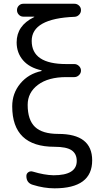

<svg xmlns="http://www.w3.org/2000/svg" viewBox="-20 -770 540 1020"><path d="M269.5 9.8Q44.9 9.8 44.9 -205.1Q44.9 -274.4 87.9 -326.2Q130.9 -377.9 200.2 -392.6Q201.2 -392.6 201.2 -394.5Q201.2 -395.5 200.2 -396.5Q136.7 -410.2 102.5 -449.7Q68.4 -489.3 68.4 -544.9Q68.4 -633.8 160.2 -678.7Q162.1 -678.7 162.1 -680.7Q162.1 -681.6 161.1 -681.6H103.5Q89.8 -681.6 80.1 -691.9Q70.3 -702.1 70.3 -716.3Q70.3 -730.5 80.1 -740.2Q89.8 -750 103.5 -750H376Q389.6 -750 399.9 -740.2Q410.2 -730.5 410.2 -716.3Q410.2 -702.1 400.4 -691.9Q390.6 -681.6 377 -680.7Q148.4 -671.9 148.4 -552.7Q148.4 -429.7 332 -429.7H375Q388.7 -429.7 399.4 -419.4Q410.2 -409.2 410.2 -395Q410.2 -380.9 399.4 -370.6Q388.7 -360.4 375 -360.4H332Q236.3 -360.4 181.6 -319.3Q127 -278.3 127 -212.9Q127 -132.8 166 -95.7Q205.1 -58.6 290 -58.6Q469.7 -58.6 469.7 82Q469.7 230.5 269.5 230.5Q213.9 230.5 154.3 211.9Q120.1 202.1 120.1 165Q120.1 152.3 130.4 145Q140.6 137.7 154.3 141.6Q215.8 160.2 264.6 161.1Q387.7 161.1 387.7 85Q387.7 46.9 360.4 28.3Q333 9.8 269.5 9.8Z"/></svg>

Font: Rounded-L Mgen+ 2m regular
Style: Regular
Weight: 400
Designer: [Source Han Sans]
Ryoko NISHIZUKA  (kana & ideographs); Paul D. Hunt (Latin, Greek & Cyrillic); Wenlong ZHANG  (bopomofo
Version: Version 1.059.20150602